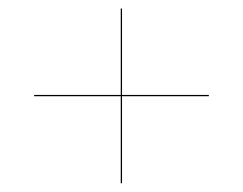

<svg xmlns="http://www.w3.org/2000/svg" viewBox="-20 -610 570 450"><path d="M263 -180.5H266V-384.5H469.5V-387.5H266V-590H263V-387.5H60V-384.5H263Z"/></svg>

Font: Bodoni* 72pt Medium
Style: Italic
Weight: 500
Italic angle: -13°
Version: Version 2.3